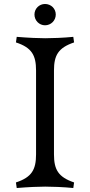

<svg xmlns="http://www.w3.org/2000/svg" viewBox="-20 -937 452 964"><path d="M60 -21 64 7C125 2 175 0 207 0C239 0 299 2 348 7L352 -21C272 -48 251 -86 251 -162V-583C251 -659 272 -697 352 -724L348 -752C299 -747 239 -745 207 -745C175 -745 125 -747 64 -752L60 -724C140 -698 161 -659 161 -583V-162C161 -86 140 -47 60 -21ZM206 -810C236 -810 260 -834 260 -864C260 -894 236 -917 206 -917C177 -917 153 -894 153 -864C153 -834 177 -810 206 -810Z"/></svg>

Font: Basteleur Moonlight
Style: Regular
Weight: 300
Designer: Keussel
Foundry: Keussel Studio
Version: Version 1.300;Glyphs 3.2 (3192)